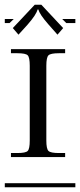

<svg xmlns="http://www.w3.org/2000/svg" viewBox="-29 -788 337 808"><path d="M-8.8 -17.1H288.1V0H-8.8ZM17.1 -127V-144H43.9Q79.1 -144 87.6 -152.8Q96.2 -161.6 96.2 -196.8V-511.2Q96.2 -546.4 87.6 -555.2Q79.1 -564 43.9 -564H17.1V-581.1H245.1V-564H219.2Q184.1 -564 175 -555.2Q166 -546.4 166 -511.2V-196.8Q166 -161.6 175 -152.8Q184.1 -144 219.2 -144H245.1V-127ZM232.9 -708H288.1V-690.9H250ZM-8.8 -708H28.8L11.2 -690.9H-8.8ZM145 -768.1 236.8 -669.9 212.9 -642.1 175.8 -684.1Q136.7 -728.5 132.8 -748H128.9Q124.5 -727.1 86.9 -684.1L48.8 -642.1L24.9 -669.9L117.2 -768.1Z"/></svg>

Font: FoglihtenFr02
Style: Regular
Weight: 500
Version: Version 0.68